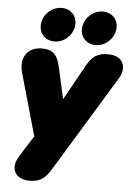

<svg xmlns="http://www.w3.org/2000/svg" viewBox="-60 -769 690 1003"><g transform="rotate(5 284.5 -267.0)"><path d="M134 190C188 190 216 169 247 117C250 111 254 106 257 100L267 84L552 -384C590 -447 562 -504 484 -504C430 -504 401 -484 372 -431L271 -250L235 -412C220 -481 194 -504 138 -504C64 -504 23 -448 46 -367L138 -43L83 44L76 56L67 70C28 132 56 190 134 190ZM199 -546C249 -546 293 -585 300 -635C307 -685 273 -724 223 -724C173 -724 129 -685 122 -635C115 -585 149 -546 199 -546ZM415 -546C465 -546 509 -585 516 -635C523 -685 489 -724 439 -724C389 -724 345 -685 338 -635C331 -585 365 -546 415 -546Z"/></g></svg>

Font: SN Pro Black
Style: Italic
Weight: 900
Italic angle: -9°
Designer: Tobias Whetton
Foundry: Supernotes
Version: Version 1.001;Glyphs 3.2 (3249)